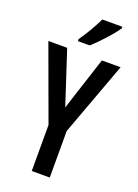

<svg xmlns="http://www.w3.org/2000/svg" viewBox="-172 -1001 772 1072"><g transform="rotate(20 214.5 -465.0)"><path d="M215.3 -397.5 317.9 -713.9H429.2L268.1 -276.4V0H161.1V-273.4L0 -713.9H111.8ZM361.3 -929.7V-920.4Q348.1 -900.4 324.5 -872.6Q300.8 -844.7 274.2 -817.1Q247.6 -789.6 225.6 -769.5H155.3V-781.7Q183.1 -821.8 204.3 -858.6Q225.6 -895.5 242.2 -929.7Z"/></g></svg>

Font: Open Sans Condensed SemiBold
Style: Regular
Weight: 600
Width: 3
Designer: Monotype Design Team
Foundry: Monotype Imaging Inc.
Version: Version 3.000; ttfautohint (v1.8.4)